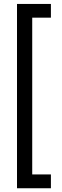

<svg xmlns="http://www.w3.org/2000/svg" viewBox="-20 -832 322 998"><path d="M68.4 146.5V-811.5H244.6V-740.2H147.5V74.7H244.6V146.5Z"/></svg>

Font: Reddit Sans Condensed Medium
Style: Regular
Weight: 500
Designer: Stephen Hutchings
Foundry: Reddit
Version: Version 1.014